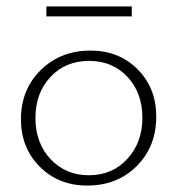

<svg xmlns="http://www.w3.org/2000/svg" viewBox="-20 -572 551 596"><path d="M124 -521V-552H389V-521ZM251 4Q162 4 103.5 -54.5Q45 -113 45 -202Q45 -294 106.5 -354.5Q168 -415 261 -415Q349 -415 407 -357Q465 -299 465 -210Q465 -117 404.5 -56.5Q344 4 251 4ZM256 -28Q329 -28 375.5 -79Q422 -130 422 -206Q422 -284 375.5 -333.5Q329 -383 257 -383Q183 -383 136.5 -333Q90 -283 90 -206Q90 -128 137 -78Q184 -28 256 -28Z"/></svg>

Font: EauTest Light
Style: Regular
Weight: 300
Designer: Christian Thalmann (Catharsis Fonts)
Version: Version 0.001;PS 000.001;hotconv 1.0.88;makeotf.lib2.5.64775